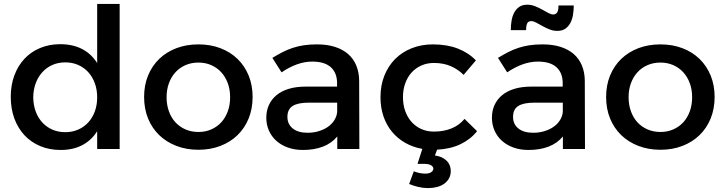

<svg xmlns="http://www.w3.org/2000/svg" viewBox="-20 -762 3710 982"><path d="M477 -91Q448 -44.5 401 -19.8Q354 5 290 5Q232.5 5 185.5 -14.8Q138.5 -34.5 105 -70.5Q71.5 -106.5 53.2 -156.5Q35 -206.5 35 -267Q35 -327 53.5 -376.5Q72 -426 105.2 -461.5Q138.5 -497 185.2 -516.5Q232 -536 288 -536Q352.5 -536 400 -511.2Q447.5 -486.5 477 -439.5V-742H592V0H477ZM314 -443Q278 -443 248 -429.8Q218 -416.5 196.2 -392.5Q174.5 -368.5 162.5 -335.8Q150.5 -303 150 -264Q150.5 -225 162.5 -192.2Q174.5 -159.5 196 -136Q217.5 -112.5 247.5 -99.2Q277.5 -86 314 -86Q350 -86 380 -99.2Q410 -112.5 431.5 -136Q453 -159.5 465 -192.2Q477 -225 477 -264Q477 -303.5 465 -336.2Q453 -369 431.5 -392.8Q410 -416.5 380 -429.8Q350 -443 314 -443Z M995 -535Q1056.5 -535 1107.5 -515.5Q1158.5 -496 1195 -460.5Q1231.5 -425 1251.8 -375.5Q1272 -326 1272 -266Q1272 -206 1251.8 -156.2Q1231.5 -106.5 1195 -71Q1158.5 -35.5 1107.5 -15.8Q1056.5 4 995 4Q933 4 882 -15.8Q831 -35.5 794.2 -71Q757.5 -106.5 737.2 -156.2Q717 -206 717 -266Q717 -326 737.2 -375.5Q757.5 -425 794.2 -460.5Q831 -496 882 -515.5Q933 -535 995 -535ZM995 -442Q959 -442 929 -429Q899 -416 877.5 -392.5Q856 -369 844 -336.5Q832 -304 832 -265Q832 -225.5 844 -192.5Q856 -159.5 877.5 -136.2Q899 -113 929 -100Q959 -87 995 -87Q1030.5 -87 1060.2 -100Q1090 -113 1111.5 -136.2Q1133 -159.5 1145 -192.5Q1157 -225.5 1157 -265Q1157 -304 1145 -336.5Q1133 -369 1111.5 -392.5Q1090 -416 1060.2 -429Q1030.5 -442 995 -442Z M1705 -64Q1676.5 -29.5 1632 -12.2Q1587.5 5 1529 5Q1486 5 1451.2 -7.8Q1416.5 -20.5 1392.2 -42.8Q1368 -65 1355 -95Q1342 -125 1342 -160Q1342 -196 1355.5 -225.2Q1369 -254.5 1394.5 -275.5Q1420 -296.5 1457.5 -307.8Q1495 -319 1543 -319H1704V-337Q1704 -389 1672.2 -418Q1640.5 -447 1577 -447Q1538.5 -447 1499.2 -433Q1460 -419 1420 -392L1373 -466Q1401 -483 1426 -495.8Q1451 -508.5 1477.5 -517.2Q1504 -526 1534 -530.5Q1564 -535 1602 -535Q1653.5 -535 1693.2 -522.2Q1733 -509.5 1760.5 -485.5Q1788 -461.5 1802.2 -427Q1816.5 -392.5 1817 -349L1818 0H1705ZM1553 -83Q1583.5 -83 1610 -91Q1636.5 -99 1656.8 -113Q1677 -127 1689.5 -146.5Q1702 -166 1704.5 -188.5V-237H1560Q1503.5 -237 1476.8 -220Q1450 -203 1450 -164Q1450 -127 1477.2 -105Q1504.5 -83 1553 -83Z M2351 -379Q2323 -407.5 2285.2 -423.8Q2247.5 -440 2199 -440Q2164.5 -440 2135.5 -427.2Q2106.5 -414.5 2085.5 -391.5Q2064.5 -368.5 2052.8 -336.2Q2041 -304 2041 -265Q2041 -225.5 2052.8 -193.2Q2064.5 -161 2085.5 -137.8Q2106.5 -114.5 2135.5 -101.8Q2164.5 -89 2199 -89Q2249.5 -89 2289.2 -105.2Q2329 -121.5 2356 -154L2420 -91Q2386.5 -49 2335.2 -24.5Q2284 0 2215.5 3.5L2204.5 33Q2226.5 36.5 2241.8 44.2Q2257 52 2266.8 62.5Q2276.5 73 2281 85.8Q2285.5 98.5 2285.5 112Q2285.5 134 2276.5 150.2Q2267.5 166.5 2251.8 177.8Q2236 189 2215 194.5Q2194 200 2169.5 200Q2144 200 2118.8 194Q2093.5 188 2072.5 179L2096.5 114Q2109.5 119.5 2125.2 122.8Q2141 126 2155.5 126Q2176 126 2186.2 118Q2196.5 110 2196.5 101Q2196.5 90.5 2184.5 83.2Q2172.5 76 2147.5 76H2115.5L2140 -0.5Q2092 -9 2052.5 -31.5Q2013 -54 1984.8 -88.2Q1956.5 -122.5 1941.2 -167.2Q1926 -212 1926 -265Q1926 -325 1945.8 -374.8Q1965.5 -424.5 2000.8 -460Q2036 -495.5 2085.5 -515.2Q2135 -535 2194 -535Q2266.5 -535 2321.8 -513.5Q2377 -492 2414 -453Z M2859 -64Q2830.5 -29.5 2786 -12.2Q2741.5 5 2683 5Q2640 5 2605.2 -7.8Q2570.5 -20.5 2546.2 -42.8Q2522 -65 2509 -95Q2496 -125 2496 -160Q2496 -196 2509.5 -225.2Q2523 -254.5 2548.5 -275.5Q2574 -296.5 2611.5 -307.8Q2649 -319 2697 -319H2858V-337Q2858 -389 2826.2 -418Q2794.5 -447 2731 -447Q2692.5 -447 2653.2 -433Q2614 -419 2574 -392L2527 -466Q2555 -483 2580 -495.8Q2605 -508.5 2631.5 -517.2Q2658 -526 2688 -530.5Q2718 -535 2756 -535Q2807.5 -535 2847.2 -522.2Q2887 -509.5 2914.5 -485.5Q2942 -461.5 2956.2 -427Q2970.5 -392.5 2971 -349L2972 0H2859ZM2707 -83Q2737.5 -83 2764 -91Q2790.5 -99 2810.8 -113Q2831 -127 2843.5 -146.5Q2856 -166 2858.5 -188.5V-237H2714Q2657.5 -237 2630.8 -220Q2604 -203 2604 -164Q2604 -127 2631.2 -105Q2658.5 -83 2707 -83ZM2914.5 -734Q2914.5 -709 2910.5 -685.5Q2906.5 -662 2896.8 -644Q2887 -626 2871 -615Q2855 -604 2830.5 -604Q2809.5 -604 2790.2 -611.8Q2771 -619.5 2754 -629Q2737 -638.5 2722.8 -646.2Q2708.5 -654 2697.5 -654Q2680.5 -654 2675.5 -640.5Q2670.5 -627 2670.5 -608H2592.5Q2592.5 -633 2596.5 -656.5Q2600.5 -680 2610.2 -698Q2620 -716 2636 -727Q2652 -738 2676.5 -738Q2697.5 -738 2716.8 -730.2Q2736 -722.5 2753 -713Q2770 -703.5 2784.2 -695.8Q2798.5 -688 2809.5 -688Q2818 -688 2823.2 -691.8Q2828.5 -695.5 2831.5 -701.8Q2834.5 -708 2835.5 -716.2Q2836.5 -724.5 2836.5 -734Z M3358 -535Q3419.5 -535 3470.5 -515.5Q3521.5 -496 3558 -460.5Q3594.5 -425 3614.8 -375.5Q3635 -326 3635 -266Q3635 -206 3614.8 -156.2Q3594.5 -106.5 3558 -71Q3521.5 -35.5 3470.5 -15.8Q3419.5 4 3358 4Q3296 4 3245 -15.8Q3194 -35.5 3157.2 -71Q3120.5 -106.5 3100.2 -156.2Q3080 -206 3080 -266Q3080 -326 3100.2 -375.5Q3120.5 -425 3157.2 -460.5Q3194 -496 3245 -515.5Q3296 -535 3358 -535ZM3358 -442Q3322 -442 3292 -429Q3262 -416 3240.5 -392.5Q3219 -369 3207 -336.5Q3195 -304 3195 -265Q3195 -225.5 3207 -192.5Q3219 -159.5 3240.5 -136.2Q3262 -113 3292 -100Q3322 -87 3358 -87Q3393.5 -87 3423.2 -100Q3453 -113 3474.5 -136.2Q3496 -159.5 3508 -192.5Q3520 -225.5 3520 -265Q3520 -304 3508 -336.5Q3496 -369 3474.5 -392.5Q3453 -416 3423.2 -429Q3393.5 -442 3358 -442Z"/></svg>

Font: Argentum Sans
Style: Regular
Weight: 400
Designer: Julieta Ulanovsky, Owen Earl, Chris M. Simpson, Rasmus Andersson, Cristiano Sobral
Foundry: The Argentum Sans Project Authors
Version: Version 3.135; ttfautohint (v1.8.4.7-5d5b-dirty)